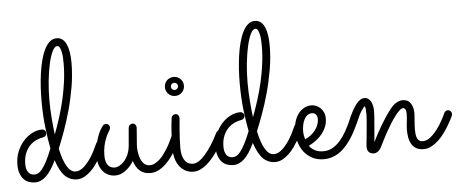

<svg xmlns="http://www.w3.org/2000/svg" viewBox="-47 -763 2138 893"><g transform="rotate(-5 1022.0 -317.0)"><path d="M208 -142.1Q231.9 -29.3 277.3 -29.3Q294.9 -29.3 311 -42.2Q327.1 -55.2 341.1 -74Q355 -92.8 365.7 -113.8Q376.5 -134.8 383.3 -150.4Q388.2 -162.1 400.4 -162.1Q408.2 -162.1 413.6 -156.2Q418.9 -150.4 418.9 -143.6Q418.9 -139.6 417.5 -136.7Q414.1 -128.4 407.5 -114.5Q400.9 -100.6 391.4 -84.7Q381.8 -68.8 370.1 -52.2Q358.4 -35.6 344.2 -22.5Q330.1 -9.3 314.2 -0.7Q298.3 7.8 280.8 7.8Q248 7.8 224.6 -14.9Q201.2 -37.6 184.1 -89.8Q160.6 -40 136.7 -17.6Q112.8 4.9 85 4.9Q70.3 4.9 56.6 0.2Q43 -4.4 32.7 -15.1Q22.5 -25.9 16.1 -42.7Q9.8 -59.6 9.8 -84Q9.8 -117.7 21.5 -146Q33.2 -174.3 51.8 -194.6Q70.3 -214.8 93 -226.1Q115.7 -237.3 138.2 -237.3Q145.5 -237.3 150.9 -232.2Q156.2 -227.1 156.2 -219.2Q156.2 -212.4 151.9 -207Q147.5 -201.7 140.1 -200.7Q125.5 -198.7 108.9 -191.4Q92.3 -184.1 78.4 -170.2Q64.5 -156.2 55.4 -134.8Q46.4 -113.3 46.4 -83.5Q46.4 -59.1 56.4 -45.4Q66.4 -31.7 85.4 -31.7Q93.3 -31.7 102.1 -35.9Q110.8 -40 120.8 -52.2Q130.9 -64.5 142.8 -86.9Q154.8 -109.4 169.4 -146Q161.1 -189 154.3 -245.1Q147.5 -301.3 147.5 -370.6Q147.5 -400.9 149.4 -433.8Q151.4 -466.8 155.8 -498.3Q160.2 -529.8 167.5 -558.1Q174.8 -586.4 185.3 -607.9Q195.8 -629.4 210 -641.8Q224.1 -654.3 242.2 -654.3Q258.3 -654.3 269.5 -645.5Q280.8 -636.7 287.8 -621.1Q294.9 -605.5 298.3 -583.5Q301.8 -561.5 301.8 -535.2Q301.8 -478.5 292 -421.9Q282.2 -365.2 267.8 -313.5Q253.4 -261.7 237.3 -217.8Q221.2 -173.8 208 -142.1ZM265.1 -535.6Q265.1 -547.9 264.4 -562Q263.7 -576.2 261 -588.6Q258.3 -601.1 253.9 -609.4Q249.5 -617.7 242.2 -617.7Q230 -617.7 219.5 -596.2Q209 -574.7 201.2 -539.8Q193.4 -504.9 188.7 -460.7Q184.1 -416.5 184.1 -371.6Q184.1 -328.6 187.5 -285.6Q190.9 -242.7 195.3 -209Q209.5 -246.6 222.2 -286.4Q234.9 -326.2 244.4 -367.7Q253.9 -409.2 259.5 -451.4Q265.1 -493.7 265.1 -535.6Z M545.9 -54.7Q528.8 -26.9 506.1 -10.7Q483.4 5.4 460.4 5.4Q441.9 5.4 427.2 -1.5Q412.6 -8.3 401.9 -20.8Q391.1 -33.2 385.5 -50.8Q379.9 -68.4 379.9 -90.3Q379.9 -124.5 386.5 -150.9Q393.1 -177.2 400.9 -195.1Q408.7 -212.9 415.5 -222.2Q422.4 -231.4 422.4 -231.4Q424.8 -234.4 428.5 -235.8Q432.1 -237.3 436 -237.3Q443.8 -237.3 449 -231.7Q454.1 -226.1 454.1 -218.8Q454.1 -215.8 452.9 -212.9Q451.7 -210 450.2 -207Q447.8 -202.6 442.4 -193.6Q437 -184.6 431.2 -169.9Q425.3 -155.3 420.9 -135.5Q416.5 -115.7 416.5 -90.3Q416.5 -61.5 428 -46.6Q439.5 -31.7 460.4 -31.7Q469.2 -31.7 480.7 -37.4Q492.2 -43 503.2 -54.7Q514.2 -66.4 522.5 -84.5Q530.8 -102.5 533.2 -127L540.5 -210.9Q541.5 -218.3 546.9 -223.1Q552.2 -228 559.6 -228Q567.9 -228 572.8 -221.9Q577.6 -215.8 577.6 -208L571.3 -127Q570.3 -116.7 572 -100.1Q573.7 -83.5 579.1 -67.4Q584.5 -51.3 595.2 -39.8Q606 -28.3 623.5 -28.3Q636.2 -28.3 648.4 -34.9Q660.6 -41.5 671.9 -52.2Q683.1 -63 692.6 -76.4Q702.1 -89.8 710.2 -103.5Q718.3 -117.2 724.1 -129.6Q730 -142.1 733.9 -150.9Q736.3 -156.2 740.7 -159.2Q745.1 -162.1 750.5 -162.1Q759.3 -162.1 764.2 -156.2Q769 -150.4 769 -143.6Q769 -139.6 767.6 -136.2Q765.6 -132.3 760 -119.9Q754.4 -107.4 745.4 -91.6Q736.3 -75.7 723.6 -58.1Q710.9 -40.5 695.3 -25.6Q679.7 -10.7 661.4 -1.2Q643.1 8.3 622.1 8.3Q593.3 8.3 574.2 -8.1Q555.2 -24.4 545.9 -54.7Z M813.5 -383.3Q813.5 -364.7 800.5 -351.8Q787.6 -338.9 769 -338.9Q750.5 -338.9 737.5 -351.8Q724.6 -364.7 724.6 -383.3Q724.6 -392.6 728 -400.6Q731.4 -408.7 737.5 -414.8Q743.7 -420.9 751.7 -424.3Q759.8 -427.7 769 -427.7Q778.3 -427.7 786.4 -424.3Q794.4 -420.9 800.5 -414.8Q806.6 -408.7 810.1 -400.6Q813.5 -392.6 813.5 -383.3ZM734.4 -97.2Q734.4 -167.5 743.2 -237.3Q744.1 -244.1 749.3 -249.3Q754.4 -254.4 762.7 -254.4Q770 -254.4 774.9 -248.8Q779.8 -243.2 779.8 -235.8Q779.8 -232.9 778.6 -218.3Q777.3 -203.6 775.6 -183.3Q773.9 -163.1 772.7 -140.4Q771.5 -117.7 771.5 -98.6Q771.5 -72.8 776.6 -56.9Q781.7 -41 789.8 -32.2Q797.9 -23.4 806.9 -20.5Q815.9 -17.6 824.2 -17.6Q837.9 -17.6 852.5 -27.3Q867.2 -37.1 882.6 -54.7Q897.9 -72.3 913.6 -96.9Q929.2 -121.6 944.3 -151.9Q946.8 -156.7 951.2 -159.4Q955.6 -162.1 960.9 -162.1Q968.8 -162.1 973.9 -156.2Q979 -150.4 979 -143.6Q979 -138.7 977.1 -135.3Q971.2 -124 962.4 -107.9Q953.6 -91.8 942.4 -74.7Q931.2 -57.6 917.7 -40.8Q904.3 -23.9 889.2 -10.5Q874 2.9 857.4 11.2Q840.8 19.5 823.7 19.5Q801.8 19.5 785.2 10.3Q768.6 1 757.1 -14.6Q745.6 -30.3 740 -51.5Q734.4 -72.8 734.4 -97.2ZM786.1 -383.3Q786.1 -390.1 781 -395.3Q775.9 -400.4 769 -400.4Q762.2 -400.4 757.3 -395.3Q752.4 -390.1 752.4 -383.3Q752.4 -376.5 757.3 -371.6Q762.2 -366.7 769 -366.7Q775.9 -366.7 781 -371.6Q786.1 -376.5 786.1 -383.3Z M1133.3 -142.1Q1157.2 -29.3 1202.6 -29.3Q1220.2 -29.3 1236.3 -42.2Q1252.4 -55.2 1266.4 -74Q1280.3 -92.8 1291 -113.8Q1301.8 -134.8 1308.6 -150.4Q1313.5 -162.1 1325.7 -162.1Q1333.5 -162.1 1338.9 -156.2Q1344.2 -150.4 1344.2 -143.6Q1344.2 -139.6 1342.8 -136.7Q1339.4 -128.4 1332.8 -114.5Q1326.2 -100.6 1316.7 -84.7Q1307.1 -68.8 1295.4 -52.2Q1283.7 -35.6 1269.5 -22.5Q1255.4 -9.3 1239.5 -0.7Q1223.6 7.8 1206.1 7.8Q1173.3 7.8 1149.9 -14.9Q1126.5 -37.6 1109.4 -89.8Q1085.9 -40 1062 -17.6Q1038.1 4.9 1010.3 4.9Q995.6 4.9 981.9 0.2Q968.3 -4.4 958 -15.1Q947.8 -25.9 941.4 -42.7Q935.1 -59.6 935.1 -84Q935.1 -117.7 946.8 -146Q958.5 -174.3 977.1 -194.6Q995.6 -214.8 1018.3 -226.1Q1041 -237.3 1063.5 -237.3Q1070.8 -237.3 1076.2 -232.2Q1081.5 -227.1 1081.5 -219.2Q1081.5 -212.4 1077.1 -207Q1072.8 -201.7 1065.4 -200.7Q1050.8 -198.7 1034.2 -191.4Q1017.6 -184.1 1003.7 -170.2Q989.7 -156.2 980.7 -134.8Q971.7 -113.3 971.7 -83.5Q971.7 -59.1 981.7 -45.4Q991.7 -31.7 1010.7 -31.7Q1018.6 -31.7 1027.3 -35.9Q1036.1 -40 1046.1 -52.2Q1056.2 -64.5 1068.1 -86.9Q1080.1 -109.4 1094.7 -146Q1086.4 -189 1079.6 -245.1Q1072.8 -301.3 1072.8 -370.6Q1072.8 -400.9 1074.7 -433.8Q1076.7 -466.8 1081.1 -498.3Q1085.4 -529.8 1092.8 -558.1Q1100.1 -586.4 1110.6 -607.9Q1121.1 -629.4 1135.3 -641.8Q1149.4 -654.3 1167.5 -654.3Q1183.6 -654.3 1194.8 -645.5Q1206.1 -636.7 1213.1 -621.1Q1220.2 -605.5 1223.6 -583.5Q1227.1 -561.5 1227.1 -535.2Q1227.1 -478.5 1217.3 -421.9Q1207.5 -365.2 1193.1 -313.5Q1178.7 -261.7 1162.6 -217.8Q1146.5 -173.8 1133.3 -142.1ZM1190.4 -535.6Q1190.4 -547.9 1189.7 -562Q1189 -576.2 1186.3 -588.6Q1183.6 -601.1 1179.2 -609.4Q1174.8 -617.7 1167.5 -617.7Q1155.3 -617.7 1144.8 -596.2Q1134.3 -574.7 1126.5 -539.8Q1118.7 -504.9 1114 -460.7Q1109.4 -416.5 1109.4 -371.6Q1109.4 -328.6 1112.8 -285.6Q1116.2 -242.7 1120.6 -209Q1134.8 -246.6 1147.5 -286.4Q1160.2 -326.2 1169.7 -367.7Q1179.2 -409.2 1184.8 -451.4Q1190.4 -493.7 1190.4 -535.6Z M1367.7 -53.7Q1377.9 -39.6 1394 -31Q1410.2 -22.5 1433.6 -22.5Q1457.5 -22.5 1477.1 -33.9Q1496.6 -45.4 1512.7 -64Q1528.8 -82.5 1541.5 -105.5Q1554.2 -128.4 1564.5 -151.4Q1566.9 -156.7 1571.3 -159.4Q1575.7 -162.1 1581.1 -162.1Q1589.4 -162.1 1594.5 -156.2Q1599.6 -150.4 1599.6 -143.6Q1599.6 -141.1 1599.1 -139.4Q1598.6 -137.7 1597.7 -135.7Q1564 -61.5 1524.2 -23.9Q1484.4 13.7 1434.1 14.6Q1401.9 14.6 1378.4 2.2Q1355 -10.3 1339.8 -30Q1324.7 -49.8 1317.4 -74.7Q1310.1 -99.6 1310.1 -124.5Q1310.1 -149.4 1316.2 -170.4Q1322.3 -191.4 1333.7 -207Q1345.2 -222.7 1361.1 -231.4Q1377 -240.2 1396 -240.2Q1407.2 -240.2 1418.2 -235.6Q1429.2 -231 1438 -222.4Q1446.8 -213.9 1452.1 -201.7Q1457.5 -189.5 1457.5 -173.8Q1457.5 -153.8 1450.7 -136.2Q1443.8 -118.7 1431.9 -103.5Q1419.9 -88.4 1403.3 -75.7Q1386.7 -63 1367.7 -53.7ZM1353 -85.4Q1368.2 -91.8 1380.6 -101.6Q1393.1 -111.3 1401.9 -123Q1410.6 -134.8 1415.5 -147.7Q1420.4 -160.6 1420.4 -173.8Q1420.4 -188.5 1413.1 -196Q1405.8 -203.6 1396 -203.6Q1382.8 -203.6 1373.5 -196.3Q1364.3 -189 1358.4 -177.2Q1352.5 -165.5 1349.9 -151.1Q1347.2 -136.7 1347.2 -122.6Q1347.2 -113.8 1348.9 -104Q1350.6 -94.2 1353 -85.4Z M1672.9 -43.9Q1680.7 -60.1 1690.9 -79.3Q1701.2 -98.6 1712.9 -118.4Q1724.6 -138.2 1737.5 -157.7Q1750.5 -177.2 1764.6 -194.8Q1778.8 -211.9 1793.2 -219.5Q1807.6 -227.1 1820.3 -227.1Q1845.7 -227.1 1857.9 -208.5Q1870.1 -189.9 1870.1 -162.6Q1870.1 -156.2 1869.4 -147.2Q1868.7 -138.2 1867.9 -127.9Q1867.2 -117.7 1866.5 -107.2Q1865.7 -96.7 1865.7 -87.4Q1865.7 -75.7 1866.9 -64.9Q1868.2 -54.2 1871.6 -46.1Q1875 -38.1 1881.3 -33.4Q1887.7 -28.8 1897.9 -28.8Q1916.5 -28.8 1934.1 -43.2Q1951.7 -57.6 1966.6 -77.4Q1981.4 -97.2 1992.4 -117.7Q2003.4 -138.2 2008.8 -150.9Q2011.2 -156.2 2015.9 -159.2Q2020.5 -162.1 2025.9 -162.1Q2034.2 -162.1 2039.3 -156Q2044.4 -149.9 2044.4 -143.1Q2044.4 -139.6 2043 -136.2Q2041 -132.3 2035.2 -120.1Q2029.3 -107.9 2019.8 -92Q2010.3 -76.2 1997.6 -58.3Q1984.9 -40.5 1969.5 -25.9Q1954.1 -11.2 1936.3 -1.5Q1918.5 8.3 1898.9 8.3Q1877 8.3 1863.3 -0.2Q1849.6 -8.8 1841.8 -22.7Q1834 -36.6 1831.3 -53.5Q1828.6 -70.3 1828.6 -87.4Q1828.6 -94.7 1829.3 -104Q1830.1 -113.3 1831.3 -123.5Q1832.5 -133.8 1833.3 -144Q1834 -154.3 1834 -163.6Q1834 -179.2 1829.1 -184.8Q1824.2 -190.4 1820.3 -190.4Q1812.5 -190.4 1802.5 -181.4Q1792.5 -172.4 1781.5 -157.7Q1770.5 -143.1 1759 -124.8Q1747.6 -106.4 1737.5 -88.4Q1727.5 -70.3 1719 -54Q1710.4 -37.6 1705.6 -26.9Q1695.8 -6.3 1686 0.7Q1676.3 7.8 1666 7.8Q1651.9 7.8 1643.3 -0.7Q1634.8 -9.3 1634.8 -24.9Q1634.8 -28.3 1635.7 -38.3Q1636.7 -48.3 1638.2 -62.3Q1639.6 -76.2 1641.1 -92.3Q1642.6 -108.4 1644 -124.3Q1645.5 -140.1 1646.5 -153.8Q1647.5 -167.5 1647.5 -176.8Q1647.5 -189 1646.5 -200.2Q1645.5 -211.4 1642.6 -213.9Q1638.2 -212.4 1627 -195.6Q1615.7 -178.7 1598.1 -136.2Q1595.7 -130.9 1590.8 -127.9Q1585.9 -125 1580.6 -125Q1572.3 -125 1567.4 -130.6Q1562.5 -136.2 1562.5 -143.6Q1562.5 -147 1564 -150.9Q1585.9 -203.1 1605.2 -227.8Q1624.5 -252.4 1643.6 -252.4Q1654.8 -252.4 1662.6 -246.8Q1670.4 -241.2 1675 -231.9Q1679.7 -222.7 1681.9 -211.4Q1684.1 -200.2 1684.1 -188.5Q1684.1 -179.7 1682.9 -161.1Q1681.6 -142.6 1679.7 -121.3Q1677.7 -100.1 1676 -79.1Q1674.3 -58.1 1672.9 -43.9Z"/></g></svg>

Font: Sacramento
Style: Regular
Weight: 400
Designer: Astigmatic (AOETI)
Foundry: Astigmatic (AOETI)
Version: Version 1.000